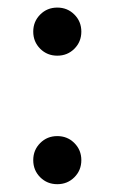

<svg xmlns="http://www.w3.org/2000/svg" viewBox="-20 -467 298 499"><path d="M84.5 -6.3Q66.4 -24.4 66.4 -50.8Q66.4 -77.1 84.5 -95.2Q102.5 -113.3 128.9 -113.3Q155.3 -113.3 173.3 -95.2Q191.4 -77.1 191.4 -50.8Q191.4 -24.4 173.3 -6.3Q155.3 11.7 128.9 11.7Q102.5 11.7 84.5 -6.3ZM84.5 -340.3Q66.4 -358.4 66.4 -384.8Q66.4 -411.1 84.5 -429.2Q102.5 -447.3 128.9 -447.3Q155.3 -447.3 173.3 -429.2Q191.4 -411.1 191.4 -384.8Q191.4 -358.4 173.3 -340.3Q155.3 -322.3 128.9 -322.3Q102.5 -322.3 84.5 -340.3Z"/></svg>

Font: Theano Modern
Style: Regular
Weight: 400
Designer: Alexey Kryukov
Version: Version 2.00